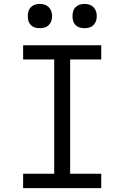

<svg xmlns="http://www.w3.org/2000/svg" viewBox="-20 -968 640 988"><path d="M99 0V-74H259V-662H99V-735H501V-662H341V-74H501V0ZM415 -823Q402 -823 390 -826.5Q378 -830 369 -839Q360 -848 356.5 -860Q353 -872 353 -885Q353 -898 356.5 -910Q360 -922 369 -931Q378 -940 390 -944Q402 -948 415 -948Q428 -948 440 -944Q452 -940 461 -931Q470 -922 474 -910Q478 -898 478 -885Q478 -872 474 -860Q470 -848 461 -839Q452 -830 440 -826.5Q428 -823 415 -823ZM185 -823Q172 -823 160 -826.5Q148 -830 139 -839Q130 -848 126.5 -860Q123 -872 123 -885Q123 -898 126.5 -910Q130 -922 139 -931Q148 -940 160 -944Q172 -948 185 -948Q198 -948 210 -944Q222 -940 231 -931Q240 -922 244 -910Q248 -898 248 -885Q248 -872 244 -860Q240 -848 231 -839Q222 -830 210 -826.5Q198 -823 185 -823Z"/></svg>

Font: Iosevka Plex Etoile
Style: Regular
Weight: 400
Designer: Belleve Invis
Foundry: Belleve Invis
Version: Version 25.1.1; ttfautohint (v1.8.4)